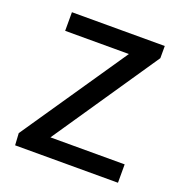

<svg xmlns="http://www.w3.org/2000/svg" viewBox="-108 -637 713 756"><g transform="rotate(20 248.5 -259.5)"><path d="M36 25H467V-52H156L456 -493V-544H67V-466H334L33 -25Z"/></g></svg>

Font: GenEiGothic-pro-Regular
Style: Regular
Weight: 400
Designer: Ryoko NISHIZUKA (kana & ideographs); Paul D. Hunt (Latin, Greek & Cyrillic); Wenlong ZHANG (bopomofo); Sandoll Communica
Foundry: Adobe Systems Incorporated; o_tamon
Version: Version 1.000.140830